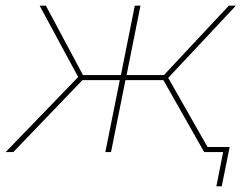

<svg xmlns="http://www.w3.org/2000/svg" viewBox="-45 -537 886 678"><path d="M676 0 532 -254H398L347 0H327L378 -254H246L2 0H-25L231 -265L95 -517H117L248 -272H382L431 -517H451L402 -272H534L763 -517H788L549 -262L698 0ZM719 121 743 0H676L680 -18H766L738 121Z"/></svg>

Font: Montserrat Thin
Style: Italic
Weight: 100
Italic angle: -11.3°
Designer: Julieta Ulanovsky
Foundry: Julieta Ulanovsky
Version: Version 9.000; ttfautohint (v1.8.4.7-5d5b)